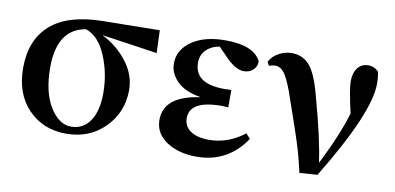

<svg xmlns="http://www.w3.org/2000/svg" viewBox="-59 -723 1871 910"><g transform="rotate(10 876.5 -268.0)"><path d="M435 -203Q435 -299 399.5 -383Q364 -467 302 -488Q166 -466 166 -280Q166 -162 209.5 -91.5Q253 -21 311 -21Q369 -21 402 -69Q435 -117 435 -203ZM651 -435 383 -474Q456 -438 504.5 -375Q553 -312 553 -239Q553 -132 479.5 -58Q406 16 294 16Q183 16 111.5 -58Q40 -132 40 -256Q40 -391 122.5 -464Q205 -537 370 -540L647 -544Z M1136 -134 1157 -111Q1072 16 921 16Q835 16 777 -22.5Q719 -61 719 -126Q719 -241 893 -265Q815 -278 777.5 -316Q740 -354 740 -401Q740 -467 801 -509Q862 -551 962 -551Q1101 -551 1134 -480Q1135 -456 1117.5 -439Q1100 -422 1072 -422Q1036 -422 992 -464L940 -517Q902 -511 877 -487Q852 -463 852 -424Q852 -323 997 -323Q1020 -323 1030 -324V-240Q1008 -242 1000 -242Q845 -242 845 -157Q845 -117 877 -95Q909 -73 966 -73Q1058 -73 1136 -134Z M1185 -468 1176 -486Q1191 -514 1220.5 -530Q1250 -546 1283 -546Q1338 -546 1371.5 -504.5Q1405 -463 1431 -359Q1484 -168 1499 -56Q1573 -202 1606 -312Q1580 -427 1580 -462Q1580 -503 1598.5 -527.5Q1617 -552 1651 -552Q1678 -552 1699 -531Q1705 -509 1705 -472Q1705 -332 1502 1L1416 7Q1408 -29 1399 -63.5Q1390 -98 1377.5 -136.5Q1365 -175 1357.5 -197.5Q1350 -220 1334 -265.5Q1318 -311 1313 -326Q1286 -408 1265 -441Q1244 -474 1216 -474Q1205 -474 1185 -468Z"/></g></svg>

Font: Swei Spring CJKtc
Style: Bold
Weight: 700
Version: Version 1.021